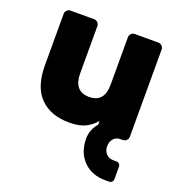

<svg xmlns="http://www.w3.org/2000/svg" viewBox="-133 -632 900 963"><g transform="rotate(20 317.0 -150.0)"><path d="M80 -520H206Q217 -520 225 -512Q233 -504 233 -493V-240Q233 -195 253 -170Q273 -145 315 -145Q396 -145 396 -240V-493Q396 -504 404 -512Q412 -520 423 -520H549Q560 -520 568 -512Q576 -504 576 -493V-27Q576 -16 568 -8Q560 0 549 0H534Q511 1 498 17Q485 33 485 56Q485 80 499.5 96Q514 112 539 112H554Q564 112 570 118Q576 124 576 134V198Q576 208 570 214Q564 220 554 220H535Q461 220 417 174.5Q373 129 373 56Q373 8 406 -30V-50Q385 -24 352.5 -7Q320 10 265 10Q165 10 109 -47Q53 -104 53 -218V-493Q53 -504 61 -512Q69 -520 80 -520Z"/></g></svg>

Font: Rubik
Style: Regular
Weight: 700
Designer: Hubert & Fischer
Foundry: Hubert & Fischer
Version: Version 1.100